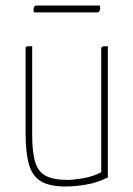

<svg xmlns="http://www.w3.org/2000/svg" viewBox="-20 -668 485 698"><path d="M219 10Q161 10 129.5 -8.5Q98 -27 85.5 -69.5Q73 -112 73 -185V-490Q73 -495 74 -497Q75 -499 80 -499.5Q85 -500 97 -500V-178Q97 -114 108 -78.5Q119 -43 147 -28.5Q175 -14 227 -14Q247 -14 282.5 -20Q318 -26 348 -42V-490Q348 -495 350 -497Q352 -499 357.5 -499.5Q363 -500 372 -500V-23Q335 -4 293.5 3Q252 10 219 10ZM103 -623Q102 -627 102 -630Q102 -633 102 -636Q103 -642 105.5 -645Q108 -648 113 -648H343Q344 -644 344 -641Q344 -638 344 -635Q343 -629 340.5 -626Q338 -623 333 -623Z"/></svg>

Font: Yanone Kaffeesatz ExtraLight
Style: Regular
Weight: 200
Designer: Yanone (Cyrillic: Daniel Pouzeot, Huerta Tipografica, and Cyreal)
Foundry: Yanone
Version: Version 2.003